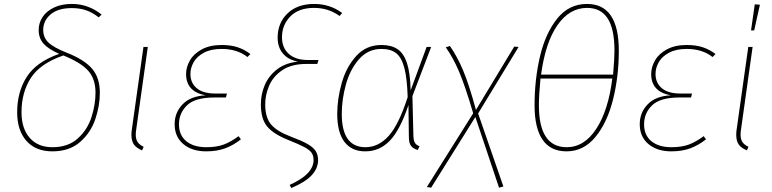

<svg xmlns="http://www.w3.org/2000/svg" viewBox="-20 -757 3914 973"><path d="M495 -683 480 -669Q450 -693 417.5 -704.5Q385 -716 344 -716Q274 -716 236.5 -684Q199 -652 199 -605Q199 -567 225.5 -541.5Q252 -516 318 -490Q407 -455 446.5 -409Q486 -363 486 -287Q486 -221 463 -153Q440 -85 386 -37.5Q332 10 245 10Q161 10 114 -43Q67 -96 67 -188Q67 -292 116 -368Q165 -444 280 -484Q224 -509 200 -536.5Q176 -564 176 -605Q176 -641 196 -671Q216 -701 254 -719Q292 -737 344 -737Q428 -737 495 -683ZM89 -188Q89 -106 130.5 -58.5Q172 -11 246 -11Q326 -11 375 -56Q424 -101 444 -164.5Q464 -228 464 -287Q464 -357 427 -398.5Q390 -440 301 -476Q183 -435 136 -361.5Q89 -288 89 -188Z M671 -106Q668 -88 668 -75Q668 -51 677.5 -37Q687 -23 708 -13L700 5Q671 -7 658.5 -25Q646 -43 646 -74Q646 -89 649 -107L707 -519H729Z M865 -128Q865 -186 905 -228Q945 -270 1022 -274Q923 -292 923 -382Q923 -417 942.5 -451Q962 -485 1003 -507Q1044 -529 1103 -529Q1151 -529 1186 -517Q1221 -505 1249 -483L1234 -468Q1182 -509 1103 -509Q1049 -509 1013.5 -490Q978 -471 961.5 -442Q945 -413 945 -382Q945 -337 977 -310Q1009 -283 1072 -283H1130L1125 -263H1067Q969 -263 928 -223.5Q887 -184 887 -127Q887 -72 924 -41.5Q961 -11 1025 -11Q1078 -11 1114 -24.5Q1150 -38 1189 -67L1201 -51Q1163 -21 1121.5 -5.5Q1080 10 1025 10Q953 10 909 -27Q865 -64 865 -128Z M1448 180Q1569 126 1569 54Q1569 31 1558.5 16.5Q1548 2 1521.5 -12Q1495 -26 1440 -48Q1365 -78 1333.5 -116.5Q1302 -155 1302 -228Q1302 -280 1322 -326.5Q1342 -373 1384 -405.5Q1426 -438 1490 -445Q1442 -453 1414.5 -485Q1387 -517 1387 -566Q1387 -641 1437 -689Q1487 -737 1572 -737Q1653 -737 1714 -691L1701 -676Q1644 -717 1572 -717Q1493 -717 1451 -673.5Q1409 -630 1409 -568Q1409 -515 1443.5 -484Q1478 -453 1539 -453H1594L1588 -433H1533Q1458 -433 1411.5 -402Q1365 -371 1344.5 -324Q1324 -277 1324 -228Q1324 -161 1354 -126Q1384 -91 1453 -65Q1509 -44 1538 -27.5Q1567 -11 1579.5 8Q1592 27 1592 55Q1592 95 1560.5 130Q1529 165 1456 196Z M2061 -299 2142 -519H2165L2070 -270L2075 -68Q2076 -43 2083.5 -32Q2091 -21 2106 -16L2097 3Q2075 -3 2063.5 -17Q2052 -31 2052 -64L2050 -225Q2008 -99 1956 -44.5Q1904 10 1831 10Q1762 10 1725.5 -38Q1689 -86 1689 -180Q1689 -256 1712 -337Q1735 -418 1785.5 -473.5Q1836 -529 1913 -529Q1963 -529 1994.5 -508Q2026 -487 2042.5 -437Q2059 -387 2061 -299ZM1712 -180Q1712 -11 1832 -11Q1898 -11 1949.5 -68Q2001 -125 2046 -265Q2043 -361 2029 -413.5Q2015 -466 1987.5 -487.5Q1960 -509 1913 -509Q1845 -509 1799.5 -457Q1754 -405 1733 -329Q1712 -253 1712 -180Z M2403 -182 2531 188 2509 194 2389 -164 2165 194 2143 191 2378 -183Q2338 -319 2307 -392.5Q2276 -466 2239 -517L2260 -524Q2297 -471 2327 -400Q2357 -329 2392 -200L2586 -521L2608 -519Z M3116 -500Q3116 -371 3087 -254Q3058 -137 2998 -63.5Q2938 10 2851 10Q2770 10 2729.5 -49Q2689 -108 2689 -223Q2689 -354 2716.5 -471Q2744 -588 2803.5 -662.5Q2863 -737 2955 -737Q3116 -737 3116 -500ZM2722 -379H3087Q3094 -461 3094 -500Q3094 -610 3059.5 -663.5Q3025 -717 2955 -717Q2866 -717 2805 -629.5Q2744 -542 2722 -379ZM2719 -359Q2711 -276 2711 -223Q2711 -11 2852 -11Q2941 -11 3002 -104.5Q3063 -198 3083 -359Z M3222 -128Q3222 -186 3262 -228Q3302 -270 3379 -274Q3280 -292 3280 -382Q3280 -417 3299.5 -451Q3319 -485 3360 -507Q3401 -529 3460 -529Q3508 -529 3543 -517Q3578 -505 3606 -483L3591 -468Q3539 -509 3460 -509Q3406 -509 3370.5 -490Q3335 -471 3318.5 -442Q3302 -413 3302 -382Q3302 -337 3334 -310Q3366 -283 3429 -283H3487L3482 -263H3424Q3326 -263 3285 -223.5Q3244 -184 3244 -127Q3244 -72 3281 -41.5Q3318 -11 3382 -11Q3435 -11 3471 -24.5Q3507 -38 3546 -67L3558 -51Q3520 -21 3478.5 -5.5Q3437 10 3382 10Q3310 10 3266 -27Q3222 -64 3222 -128Z M3736 -106Q3733 -88 3733 -75Q3733 -51 3742.5 -37Q3752 -23 3773 -13L3765 5Q3736 -7 3723.5 -25Q3711 -43 3711 -74Q3711 -89 3714 -107L3772 -519H3794ZM3805 -735 3831 -733 3802 -603H3786Z"/></svg>

Font: Fira Sans Thin
Style: Italic
Weight: 250
Italic angle: -8°
Designer: Carrois Corporate & Edenspiekermann AG
Foundry: Carrois Corporate GbR & Edenspiekermann AG
Version: Version 4.203